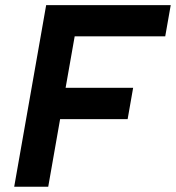

<svg xmlns="http://www.w3.org/2000/svg" viewBox="-20 -713 672 733"><path d="M34.2 0H164.1L209.5 -258.3H467.3L488.3 -377.9H230.5L265.1 -574.2H610.8L631.8 -693.4H156.2L135.3 -574.2Z"/></svg>

Font: Cascadia Mono PL
Style: Bold Italic
Weight: 700
Italic angle: -10°
Monospace: yes
Designer: Aaron Bell
Foundry: Saja Typeworks
Version: Version 2404.023